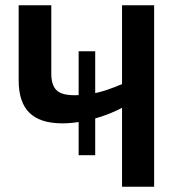

<svg xmlns="http://www.w3.org/2000/svg" viewBox="-20 -710 683 730"><path d="M217 -241Q133 -241 92 -281Q51 -321 51 -404V-690H175V-430Q175 -387 194.5 -367.5Q214 -348 262 -348Q294 -348 323 -352.5Q352 -357 384.5 -367.5Q417 -378 457 -396L469 -314Q427 -289 381.5 -272.5Q336 -256 294 -248.5Q252 -241 217 -241ZM279 -120V-515H342V-120ZM444 0V-690H566V0Z"/></svg>

Font: Exo 2 SemiBold
Style: Regular
Weight: 600
Designer: Natanael Gama
Foundry: Natanael Gama
Version: Version 2.010